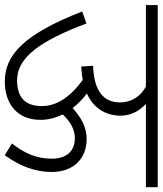

<svg xmlns="http://www.w3.org/2000/svg" viewBox="40 -702 662 781"><g transform="rotate(90 370.5 -311.0)"><path d="M0 -622V-574H332C370 -553 396 -517 396 -469C396 -402 351 -363 247 -359L250 -311C270 -312 288 -314 305 -317C374 -266 411 -212 411 -150C411 -73 364 -50 306 -50C211 -50 144 -149 75 -332L26 -315C117 -82 201 0 311 0C401 0 467 -50 467 -145C467 -179 458 -209 445 -236C475 -267 506 -285 541 -285C593 -285 625 -253 625 -190C625 -126 600 -76 563 -29L611 0C655 -61 679 -123 679 -191C679 -283 621 -333 545 -333C498 -333 459 -312 419 -276C402 -298 382 -317 360 -334C420 -361 450 -411 450 -471C450 -511 432 -547 402 -574H741V-622Z"/></g></svg>

Font: Noto Sans Devanagari UI Light
Style: Regular
Weight: 300
Designer: Jelle Bosma - Monotype Design Team
Foundry: Monotype Imaging Inc.
Version: Version 2.004